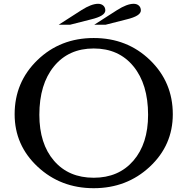

<svg xmlns="http://www.w3.org/2000/svg" viewBox="-20 -980 986 1010"><path d="M889 -379Q889 -216 768 -103Q647 10 473 10Q299 10 178 -103Q57 -216 57 -379Q57 -548 177 -664Q297 -780 473 -780Q649 -780 769 -664Q889 -548 889 -379ZM473 -45Q604 -45 681.5 -134.5Q759 -224 759 -376Q759 -537 682 -631Q605 -725 473 -725Q341 -725 264 -631Q187 -537 187 -376Q187 -224 264 -134.5Q341 -45 473 -45ZM349 -850H289L409 -927Q461 -960 496 -960Q513 -960 523.5 -950.5Q534 -941 534 -925Q534 -896 459 -878ZM536 -850H476L596 -927Q648 -960 683 -960Q700 -960 710.5 -950.5Q721 -941 721 -925Q721 -896 646 -878Z"/></svg>

Font: Libre Baskerville
Style: Regular
Weight: 400
Designer: Pablo Impallari, Rodrigo Fuenzalida
Foundry: Pablo Impallari, Rodrigo Fuenzalida
Version: Version 1.000